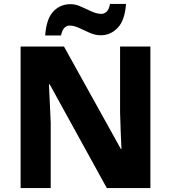

<svg xmlns="http://www.w3.org/2000/svg" viewBox="-20 -949 863 969"><path d="M739 0H519L231 -523H227Q229 -480 231.5 -427.5Q234 -375 236 -330V0H84V-714H303L590 -197H593Q591 -240 589 -289.5Q587 -339 586 -383V-714H739ZM208 -770Q214 -854 249 -891Q284 -928 336 -928Q362 -928 389 -915.5Q416 -903 442.5 -891Q469 -879 493 -879Q505 -879 517.5 -889.5Q530 -900 535 -929H616Q610 -846 574 -808.5Q538 -771 489 -771Q461 -771 433.5 -783Q406 -795 380 -807.5Q354 -820 330 -820Q318 -820 306 -809.5Q294 -799 288 -770Z"/></svg>

Font: Noto Sans Gurmukhi UI ExtraBold
Style: Regular
Weight: 800
Designer: Jelle Bosma - Monotype Design Team
Foundry: Monotype Imaging Inc.
Version: Version 2.004; ttfautohint (v1.8.4.7-5d5b)